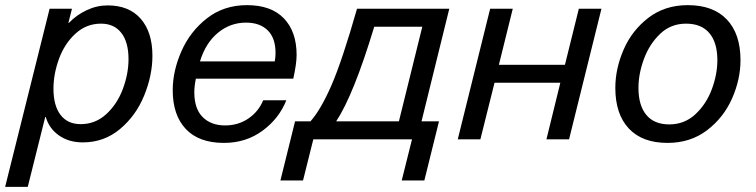

<svg xmlns="http://www.w3.org/2000/svg" viewBox="-50 -542 2940 747"><path d="M543 -325Q543 -249 511 -170.5Q479 -92 417 -40Q355 12 272 12Q218 12 179.5 -15Q141 -42 128 -87H126L58 185H-30L143 -508H230L216 -453H218Q248 -484 287.5 -502.5Q327 -521 369 -521Q452 -521 497.5 -469Q543 -417 543 -325ZM158 -197Q158 -131 185.5 -95Q213 -59 264 -59Q321 -59 363.5 -98Q406 -137 428 -196Q450 -255 450 -312Q450 -378 422 -414Q394 -450 343 -450Q286 -450 243.5 -411Q201 -372 179.5 -313Q158 -254 158 -197Z M706 -183Q706 -119 738.5 -86.5Q771 -54 826 -54Q877 -54 916.5 -81Q956 -108 974 -152H1064Q1036 -81 971.5 -33.5Q907 14 821 14Q724 14 673 -40Q622 -94 622 -191Q622 -266 656 -343Q690 -420 755.5 -471Q821 -522 911 -522Q1005 -522 1054.5 -470.5Q1104 -419 1104 -328Q1104 -294 1091 -236H712Q706 -206 706 -183ZM728 -303H1019Q1022 -319 1022 -336Q1022 -394 991.5 -424Q961 -454 907 -454Q846 -454 798 -414.5Q750 -375 728 -303Z M1658 -70 1601 160H1513L1553 0H1169L1129 160H1041L1098 -70H1158Q1198 -115 1239.5 -210Q1281 -305 1339 -508H1698L1590 -70ZM1406 -438Q1326 -173 1258 -70H1502L1593 -438Z M2076 0 2130 -220H1874L1819 0H1731L1857 -508H1945L1891 -290H2148L2202 -508H2290L2164 0Z M2831 -308Q2831 -233 2798 -158.5Q2765 -84 2700.5 -35Q2636 14 2547 14Q2449 14 2396.5 -42Q2344 -98 2344 -200Q2344 -275 2376.5 -349.5Q2409 -424 2473 -473Q2537 -522 2626 -522Q2725 -522 2778 -466Q2831 -410 2831 -308ZM2434 -200Q2434 -132 2464.5 -95Q2495 -58 2554 -58Q2613 -58 2655.5 -97.5Q2698 -137 2719.5 -195Q2741 -253 2741 -308Q2741 -376 2710 -413Q2679 -450 2619 -450Q2560 -450 2518.5 -410.5Q2477 -371 2455.5 -313Q2434 -255 2434 -200Z"/></svg>

Font: CST
Style: Italic
Weight: 400
Italic angle: -14°
Version: Version 1.00